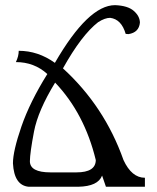

<svg xmlns="http://www.w3.org/2000/svg" viewBox="-20 -711 596 731"><path d="M271 -54.7Q344.2 -54.7 344.7 -101.6Q301.8 -278.8 189.9 -396.5Q124.5 -289.6 109.4 -209.7Q94.2 -129.9 93.8 -97.2Q93.8 -54.7 172.4 -54.7ZM531.7 0H383.3L368.7 -42.5Q353 -1.5 278.3 0H88.9Q33.7 -5.4 29.3 -89.4Q29.3 -135.7 61.5 -229.2Q93.8 -322.8 160.2 -429.2Q110.4 -474.6 40.5 -474.6Q51.3 -497.1 51.3 -517.6Q125 -517.6 189 -471.7Q315.9 -691.4 418 -691.4Q466.8 -689.5 489.5 -669.4Q512.2 -649.4 512.7 -625Q509.3 -587.4 469.2 -581.1L458.5 -582Q442.4 -637.7 399.4 -643.1Q379.4 -643.1 353.5 -626.5Q290.5 -577.6 219.7 -450.7Q377.9 -306.2 450.2 -101.6Q481.4 -34.2 531.7 -34.2Z"/></svg>

Font: Kelvinch
Style: Regular
Weight: 400
Designer: Paul James MIller
Foundry: High-Logic / Made with FontCreator
Version: Version 3.30 September 23, 2016